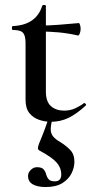

<svg xmlns="http://www.w3.org/2000/svg" viewBox="-20 -479 377 774"><path d="M185 12Q161 12 137.5 4Q114 -4 98.5 -23Q83 -42 83 -77V-303Q83 -325 78.5 -337Q74 -349 63 -353.5Q52 -358 32 -358Q28 -358 28 -366Q28 -374 32 -374Q79 -376 108.5 -396.5Q138 -417 150 -455Q151 -459 158 -459Q165 -459 165 -455V-110Q165 -69 185.5 -51Q206 -33 239 -33Q263 -33 283.5 -42.5Q304 -52 318 -63Q321 -65 325 -60.5Q329 -56 325 -53Q288 -19 255.5 -3.5Q223 12 185 12ZM294 -336Q254 -345 216.5 -348.5Q179 -352 136 -352V-376Q177 -376 215.5 -379Q254 -382 298 -386Q300 -386 302.5 -379Q305 -372 305 -362Q305 -353 301.5 -344Q298 -335 294 -336ZM191 2Q184 28 184.5 44Q185 60 194.5 71.5Q204 83 225 95Q246 108 263 125.5Q280 143 280 173Q280 196 268.5 219.5Q257 243 231.5 259Q206 275 164 275Q131 275 112 264Q93 253 93 230Q93 217 104 206Q115 195 129 195Q148 195 155.5 203.5Q163 212 166 223.5Q169 235 176 243.5Q183 252 201 252Q227 252 227 224Q227 198 209 177Q191 156 143 130Q134 126 133 120.5Q132 115 137 101Q146 79 151 66.5Q156 54 161 40.5Q166 27 175 1Z"/></svg>

Font: Cormorant Light SemiBold
Style: Regular
Weight: 600
Version: Version 4.000